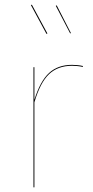

<svg xmlns="http://www.w3.org/2000/svg" viewBox="-20 -806 401 826"><path d="M337 -522 336 -518Q314 -523 290 -523Q229 -523 191 -487Q153 -451 128 -366V0H124V-517H128V-377Q153 -457 191 -492Q229 -527 290 -527Q315 -527 337 -522ZM184 -662 180 -660 113 -784 117 -786ZM285 -664 282 -662 220 -781 224 -783Z"/></svg>

Font: FiraGO Four
Style: Regular
Weight: 100
Designer: bBox Type
Foundry: bBox Type GmbH
Version: Version 1.001